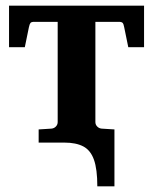

<svg xmlns="http://www.w3.org/2000/svg" viewBox="-20 -508 545 684"><path d="M319.8 -438V-73.2Q319.8 -64 326.2 -57.4Q332.5 -50.8 341.8 -49.8L387.7 -46.9V0H117.7V-46.9L163.6 -49.8Q172.9 -50.8 179.2 -57.4Q185.5 -64 185.5 -73.2V-438ZM326.7 155.8Q326.7 94.7 314.7 61Q302.7 27.3 276.9 13.7Q251 0 209.5 0L387.7 -46.9V155.8ZM493.2 -487.8V-339.8H437L422.4 -411.1Q420.4 -422.4 417 -426.3Q413.6 -430.2 403.3 -430.2H102.1Q91.8 -430.2 88.6 -426.3Q85.4 -422.4 83 -411.1L68.4 -339.8H12.2V-487.8Z"/></svg>

Font: Charis
Style: Bold
Weight: 700
Designer: Walt Agee, Miriam Martin, Annie Olsen, Victor Gaultney, Lorna Priest, Alan Ward, Bob Hallissy, Martin Hosken, Sharon Cor
Foundry: SIL Global
Version: Version 7.000